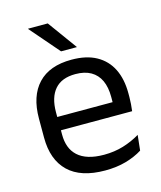

<svg xmlns="http://www.w3.org/2000/svg" viewBox="-106 -760 712 849"><g transform="rotate(-15 250.0 -336.0)"><path d="M271 11Q159.5 11 103 -43.5Q46.5 -98 46.5 -199.5V-286.5Q46.5 -389.5 99 -445.2Q151.5 -501 252.5 -501Q320.5 -501 366 -475.8Q411.5 -450.5 434.5 -404Q457.5 -357.5 457.5 -293V-275Q457.5 -259 456.2 -243Q455 -227 453 -211.5H378.5Q379.5 -235.5 379.8 -257Q380 -278.5 380 -296.5Q380 -341 365.8 -371.8Q351.5 -402.5 323.2 -418.8Q295 -435 252.5 -435Q189.5 -435 158 -398.5Q126.5 -362 126.5 -294V-247.5L127 -237.5V-191Q127 -160.5 136 -136Q145 -111.5 164.2 -93.8Q183.5 -76 213.2 -66.8Q243 -57.5 284 -57.5Q331.5 -57.5 372.5 -70Q413.5 -82.5 449.5 -104L442 -34Q409.5 -13.5 366.5 -1.2Q323.5 11 271 11ZM89 -211.5V-272.5H436V-211.5ZM193 -683 290 -549.5V-548.5H218L103 -681.5V-683Z"/></g></svg>

Font: Anek Odia Medium
Style: Regular
Weight: 400
Version: Version 1.003